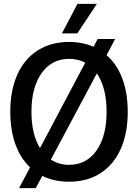

<svg xmlns="http://www.w3.org/2000/svg" viewBox="-20 -926 711 989"><path d="M638 -350Q638 -239 601.5 -158Q565 -77 497 -33.5Q429 10 336 10Q258 10 198 -20L164 43H78L135 -64Q85 -111 59 -184Q33 -257 33 -350Q33 -461 69.5 -542Q106 -623 174.5 -666.5Q243 -710 336 -710Q404 -710 462 -685L483 -725H573L529 -642Q582 -596 610 -521.5Q638 -447 638 -350ZM186 -163 419 -603Q381 -623 336 -623Q247 -623 194.5 -549.5Q142 -476 142 -350Q142 -235 186 -163ZM529 -350Q529 -475 479 -548L242 -104Q283 -77 336 -77Q425 -77 477 -150.5Q529 -224 529 -350ZM379 -906H479L378 -754H299Z"/></svg>

Font: Sarabun Medium
Style: Regular
Weight: 500
Designer: Suppakit Chalermlarp | Katatrad Co.,Ltd.
Foundry: Cadson Demak Co.,Ltd.
Version: Version 1.000; ttfautohint (v1.6)